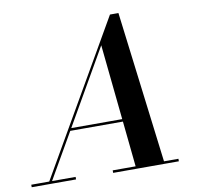

<svg xmlns="http://www.w3.org/2000/svg" viewBox="-129 -851 967 938"><g transform="rotate(-10 354.0 -382.0)"><path d="M35.5 0 476.5 -764.5H518.5L613.5 0H472.5L408.5 -624L49.5 0ZM-46.5 0V-12.5H173.5V0ZM357.5 0V-12.5H683.5V0ZM185 -238.5V-251H513.5V-238.5Z"/></g></svg>

Font: Bodoni Moda 18pt SemiBold
Style: Italic
Weight: 600
Italic angle: -13°
Designer: Owen Earl
Foundry: indestructible type
Version: Version 2.005